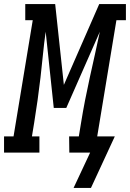

<svg xmlns="http://www.w3.org/2000/svg" viewBox="-67 -755 643 950"><path d="M383 175H297L379 0H276L275 -80H323L334 -147Q343 -203 354 -259.5Q365 -316 377.5 -372.5Q390 -429 402.5 -485Q415 -541 427 -598L261 -221H199L159 -598Q151 -541 145.5 -485Q140 -429 133.5 -372.5Q127 -316 119 -259.5Q111 -203 102 -147L91 -80H128V0H-47V-80H0L95 -655H58V-735H206L249 -335L424 -735H556V-655H509L414 -80H501Z"/></svg>

Font: Iosevka Curly Slab Medium
Style: Italic
Weight: 500
Italic angle: -9°
Monospace: yes
Designer: Belleve Invis
Foundry: Belleve Invis
Version: Version 22.1.2; ttfautohint (v1.8.4)